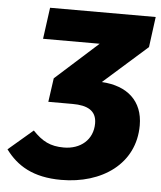

<svg xmlns="http://www.w3.org/2000/svg" viewBox="-71 -740 673 804"><g transform="rotate(5 266.0 -338.0)"><path d="M551 -695H107L89 -563H327L148 -402L134 -302H236C298 -302 337 -283 337 -229C337 -160 285 -117 215 -117C158 -117 124 -135 84 -177L-19 -89C29 -24 97 19 216 19C387 19 524 -75 524 -237C524 -339 458 -398 350 -404L534 -567Z"/></g></svg>

Font: Fira Sans ExtraBold
Style: Italic
Weight: 800
Italic angle: -8°
Designer: bBox Type GmbH & Carrois Corporate GbR & Edenspiekermann AG
Foundry: bBox Type GmbH & Carrois Corporate GbR & Edenspiekermann AG
Version: Version 4.301;PS 004.301;hotconv 1.0.88;makeotf.lib2.5.64775